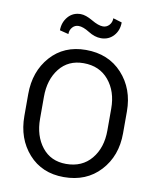

<svg xmlns="http://www.w3.org/2000/svg" viewBox="-99 -1001 893 1088"><g transform="rotate(10 347.5 -457.5)"><path d="M631.3 -292.5Q631.3 -161.6 552 -75.7Q472.7 10.3 342.8 10.3Q216.8 10.3 140.1 -75.7Q63.5 -161.6 63.5 -292.5V-418Q63.5 -548.3 140.1 -634.8Q216.8 -721.2 342.8 -721.2Q472.7 -721.2 552 -634.8Q631.3 -548.3 631.3 -418ZM541 -418.9Q541 -517.1 487.8 -581.1Q434.6 -645 342.8 -645Q254.9 -645 204.3 -581.1Q153.8 -517.1 153.8 -418.9V-292.5Q153.8 -193.4 204.3 -129.4Q254.9 -65.4 342.8 -65.4Q435.1 -65.4 488 -129.2Q541 -192.9 541 -292.5ZM514.6 -909.7Q514.6 -863.3 486.3 -832.3Q458 -801.3 413.6 -801.3Q377.9 -801.3 341.1 -824.5Q304.2 -847.7 278.3 -847.7Q256.8 -847.7 242.7 -831.8Q228.5 -815.9 228.5 -792.5L177.7 -805.2Q177.7 -851.1 205.6 -883.5Q233.4 -916 278.3 -916Q307.1 -916 347.2 -892.6Q387.2 -869.1 413.6 -869.1Q434.6 -869.1 449.2 -885Q463.9 -900.9 463.9 -924.8Z"/></g></svg>

Font: Roboto Web
Style: Regular
Weight: 400
Designer: Google
Version: Version 1.200310; 2013